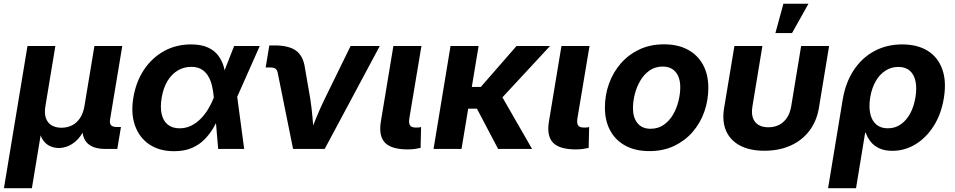

<svg xmlns="http://www.w3.org/2000/svg" viewBox="-40 -775 4967 999"><path d="M-19.5 204.1 103 -535.6H248L196.3 -223.1Q189.9 -185.1 199 -159.9Q208 -134.8 229.2 -122.6Q250.5 -110.4 279.8 -110.4Q310.1 -110.4 334.7 -122.8Q359.4 -135.3 376.2 -160.4Q393.1 -185.5 399.4 -223.1L451.2 -535.6H596.2L532.7 -153.8Q529.3 -133.3 537.6 -123.8Q545.9 -114.3 567.4 -114.3H589.4L570.3 0H509.3Q438.5 0 409.4 -35.9Q380.4 -71.8 391.6 -139.6L399.9 -189H423.8Q415 -134.3 397.2 -98.6Q379.4 -63 356.7 -42.5Q334 -22 310.5 -13.4Q287.1 -4.9 266.1 -4.9Q244.6 -4.9 223.4 -13.4Q202.1 -22 186.3 -42.5Q170.4 -63 164.3 -98.6Q158.2 -134.3 167 -189H190.9L126 204.1Z M865.7 11.7Q789.1 11.7 736.8 -23.7Q684.6 -59.1 662.4 -121.8Q640.1 -184.6 653.8 -266.6Q667.5 -349.6 709 -411.9Q750.5 -474.1 813.2 -509Q876 -543.9 954.1 -543.9Q1007.3 -543.9 1042 -527.8Q1076.7 -511.7 1096.4 -484.9Q1116.2 -458 1125 -425.3Q1133.8 -392.6 1136.2 -359.9H1176.8L1193.8 -274.9L1230.5 0H1095.2L1072.3 -269Q1069.8 -301.8 1062.7 -330.3Q1055.7 -358.9 1042.2 -380.6Q1028.8 -402.3 1007.6 -414.8Q986.3 -427.2 955.1 -427.2Q916 -427.2 884 -407.7Q852.1 -388.2 830.8 -352.5Q809.6 -316.9 801.3 -267.1Q793 -217.8 801 -181.9Q809.1 -146 832.8 -126.7Q856.4 -107.4 894.5 -107.4Q926.3 -107.4 953.4 -120.4Q980.5 -133.3 1002.9 -155.8Q1025.4 -178.2 1042.7 -206.8Q1060.1 -235.4 1072.3 -266.1L1178.2 -535.6H1311.5L1191.9 -266.1L1146.5 -181.2H1106.4Q1091.8 -147.5 1072.5 -113.5Q1053.2 -79.6 1025.6 -51Q998 -22.5 959 -5.4Q919.9 11.7 865.7 11.7Z M1484.9 0 1404.8 -397Q1401.9 -411.1 1393.3 -417.5Q1384.8 -423.8 1367.7 -423.8H1342.3L1361.3 -538.6H1388.7Q1462.9 -538.6 1500.2 -511.5Q1537.6 -484.4 1546.4 -422.9L1574.2 -262.2Q1582 -211.4 1586.4 -159.9Q1590.8 -108.4 1594.7 -55.2H1562.5Q1584 -108.9 1604.7 -160.2Q1625.5 -211.4 1650.4 -262.2L1784.2 -535.6H1936L1649.4 0Z M2081.5 2.4Q1996.6 2.4 1963.1 -32.5Q1929.7 -67.4 1941.4 -141.1L2006.8 -535.6H2152.8L2089.8 -159.2Q2085.9 -133.8 2093.5 -122.6Q2101.1 -111.3 2124 -111.3Q2133.3 -111.3 2139.6 -111.8Q2146 -112.3 2150.9 -113.8L2148.4 -5.4Q2137.2 -2.9 2119.9 -0.2Q2102.5 2.4 2081.5 2.4Z M2450.2 -535.6 2361.3 0H2215.8L2304.2 -535.6ZM2821.8 -535.6 2519.5 -209.5H2362.3L2377.4 -322.8H2461.9L2647.5 -535.6ZM2551.8 0 2438.5 -215.3 2561.5 -290.5 2728.5 0Z M2956.1 2.4Q2871.1 2.4 2837.6 -32.5Q2804.2 -67.4 2815.9 -141.1L2881.3 -535.6H3027.3L2964.4 -159.2Q2960.4 -133.8 2968 -122.6Q2975.6 -111.3 2998.5 -111.3Q3007.8 -111.3 3014.2 -111.8Q3020.5 -112.3 3025.4 -113.8L3022.9 -5.4Q3011.7 -2.9 2994.4 -0.2Q2977.1 2.4 2956.1 2.4Z M3338.9 11.2Q3266.1 11.2 3214.4 -16.8Q3162.6 -44.9 3135 -95.7Q3107.4 -146.5 3107.4 -214.8Q3107.4 -280.3 3128.7 -339.6Q3149.9 -398.9 3190.2 -445.1Q3230.5 -491.2 3287.1 -517.8Q3343.8 -544.4 3414.6 -544.4Q3487.3 -544.4 3539.1 -516.4Q3590.8 -488.3 3618.2 -437.5Q3645.5 -386.7 3645.5 -318.4Q3645.5 -253.4 3624.8 -194.1Q3604 -134.8 3564 -88.6Q3523.9 -42.5 3467.3 -15.6Q3410.6 11.2 3338.9 11.2ZM3344.7 -105Q3384.3 -105 3413.6 -125.5Q3442.9 -146 3461.9 -178.7Q3481 -211.4 3490.2 -249.3Q3499.5 -287.1 3499.5 -321.3Q3499.5 -354.5 3489 -378.4Q3478.5 -402.3 3458.3 -415.5Q3438 -428.7 3408.7 -428.7Q3369.1 -428.7 3339.8 -408.2Q3310.5 -387.7 3291.5 -355.2Q3272.5 -322.8 3262.9 -284.9Q3253.4 -247.1 3253.4 -211.9Q3253.4 -163.1 3277.1 -134Q3300.8 -105 3344.7 -105Z M3937.5 9.3Q3861.3 9.3 3810.5 -17.6Q3759.8 -44.4 3738 -94Q3716.3 -143.6 3727.5 -212.4L3781.2 -535.6H3926.8L3875 -221.7Q3869.1 -186.5 3877.2 -162.4Q3885.3 -138.2 3905.8 -125.5Q3926.3 -112.8 3957.5 -112.8Q3989.7 -112.8 4014.2 -125.5Q4038.6 -138.2 4054.7 -162.4Q4070.8 -186.5 4076.7 -221.7L4128.4 -535.6H4273.9L4220.7 -212.4Q4209 -144 4171.1 -94.2Q4133.3 -44.4 4073.5 -17.6Q4013.7 9.3 3937.5 9.3ZM3994.6 -603 4036.1 -755.4H4166.5L4081.1 -603Z M4268.6 204.1 4344.7 -256.8Q4359.4 -345.2 4401.9 -409.7Q4444.3 -474.1 4509 -509Q4573.7 -543.9 4654.3 -543.9Q4732.9 -543.9 4786.4 -511Q4839.8 -478 4862.5 -415.5Q4885.3 -353 4871.1 -265.1Q4857.4 -181.2 4818.1 -119.4Q4778.8 -57.6 4722.9 -23.9Q4667 9.8 4603 9.8Q4562 9.8 4534.2 -3.7Q4506.3 -17.1 4489.7 -38.3Q4473.1 -59.6 4464.8 -84H4461.4L4414.1 204.1ZM4579.6 -107.4Q4617.2 -107.4 4646.5 -127.7Q4675.8 -147.9 4695.6 -184.1Q4715.3 -220.2 4723.1 -268.6Q4731 -315.9 4723.6 -351.6Q4716.3 -387.2 4693.8 -407Q4671.4 -426.8 4633.8 -426.8Q4597.2 -426.8 4566.9 -407.2Q4536.6 -387.7 4516.4 -352.3Q4496.1 -316.9 4487.8 -268.6Q4480 -220.2 4488 -183.8Q4496.1 -147.5 4519.3 -127.4Q4542.5 -107.4 4579.6 -107.4Z"/></svg>

Font: Inter 20pt
Style: Bold Italic
Weight: 700
Italic angle: -9.3988°
Version: Version 4.001;git-66647c0bb